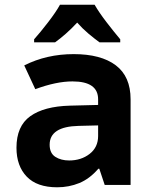

<svg xmlns="http://www.w3.org/2000/svg" viewBox="-20 -786 640 816"><path d="M214 -606Q235 -621 259.5 -642.5Q284 -664 308 -690Q331 -664 356 -643Q381 -622 403 -606H491V-619Q464 -651 432.5 -692Q401 -733 382 -766H235Q218 -735 184.5 -691.5Q151 -648 125 -619V-606ZM191 -171Q191 -248 314 -251L397 -253V-208Q397 -160 361 -132Q325 -104 274 -104Q239 -104 215 -119.5Q191 -135 191 -171ZM398 -69H402L425 0H535V-364Q535 -461 472 -508.5Q409 -556 293 -556Q178 -556 83 -508L130 -407Q219 -440 288 -440Q397 -440 397 -364V-340L277 -337Q167 -334 108.5 -292Q50 -250 50 -158Q50 -81 93.5 -35.5Q137 10 223 10Q273 10 317 -8Q361 -26 398 -69Z"/></svg>

Font: Noto Sans Mono UI
Style: Bold
Weight: 700
Designer: Monotype Design team
Foundry: Monotype Imaging Inc.
Version: 1.000